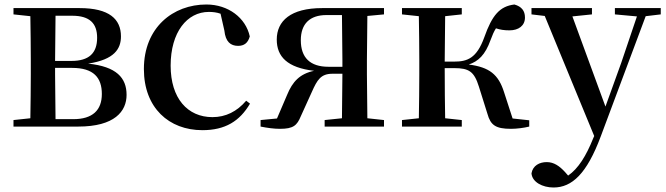

<svg xmlns="http://www.w3.org/2000/svg" viewBox="-20 -563 2961 854"><path d="M113 0H328C490 0 543 -68 543 -141C543 -217 498 -267 372 -280C489 -298 518 -346 518 -401C518 -478 466 -527 334 -527H40V-499L115 -491C116 -435 117 -351 117 -296V-232C117 -177 116 -93 115 -37L40 -29V0ZM227 -493H301C379 -493 412 -459 412 -395C412 -326 375 -292 298 -292H225ZM225 -261H301C396 -261 433 -218 433 -145C433 -73 392 -33 306 -33H227L225 -232Z M880 16C982 16 1046 -24 1092 -102L1075 -115C1034 -67 984 -42 925 -42C814 -42 739 -126 739 -271C739 -420 812 -510 909 -510C927 -510 944 -508 961 -502L978 -427C983 -377 1006 -359 1039 -359C1066 -359 1083 -372 1091 -401C1073 -484 995 -543 898 -543C750 -543 620 -441 620 -256C620 -83 732 16 880 16Z M1424 0H1688V-29L1614 -37L1612 -232V-296L1614 -492L1688 -499V-527H1413C1273 -527 1211 -470 1211 -387C1211 -311 1258 -262 1377 -248C1314 -235 1281 -200 1257 -141L1212 -36L1139 -29V0C1170 6 1198 10 1225 10C1285 10 1301 -5 1318 -46L1367 -154C1391 -208 1407 -235 1459 -235H1503L1501 -37L1424 -29ZM1503 -266H1441C1359 -266 1318 -307 1318 -384C1318 -457 1358 -496 1432 -496H1501L1503 -296Z M2148 -57C2162 -6 2185 10 2253 10C2278 10 2310 6 2334 0V-28L2260 -36L2222 -153C2197 -232 2157 -264 2065 -276C2107 -290 2138 -318 2162 -385C2170 -407 2177 -423 2186 -437C2204 -431 2222 -428 2246 -428C2287 -428 2315 -449 2315 -485C2315 -515 2300 -534 2268 -543C2203 -535 2169 -496 2134 -397C2100 -303 2058 -289 2000 -289H1958L1960 -491L2034 -499V-527H1768V-499L1843 -491C1844 -435 1845 -351 1845 -296V-232C1845 -177 1844 -93 1843 -37L1768 -29V0H2034V-29L1960 -37C1959 -93 1958 -180 1958 -260H2000C2066 -260 2089 -245 2110 -178Z M2715 -499 2813 -490 2743 -283 2673 -89 2526 -490 2613 -499V-527H2344V-499L2403 -492L2623 42L2619 51C2587 131 2552 187 2507 218L2493 202C2469 176 2444 158 2412 158C2380 158 2350 173 2344 208C2347 247 2393 271 2442 271C2524 271 2590 210 2652 44L2852 -491L2919 -499V-527H2715Z"/></svg>

Font: Noto Serif SC SemiBold
Style: Regular
Weight: 600
Designer: Ryoko NISHIZUKA 西塚涼子 (kana & ideographs); Frank Grießhammer (Latin, Greek & Cyrillic); Wenlong ZHANG 张文龙 (bopomofo); San
Foundry: Adobe
Version: Version 2.001;hotconv 1.1.0;makeotfexe 2.6.0